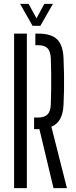

<svg xmlns="http://www.w3.org/2000/svg" viewBox="-20 -974 392 994"><path d="M257 0 184 -305.5H156.5V-365.5H176.5Q210.5 -365.5 226 -381.5Q241.5 -397.5 243 -432Q244.5 -471.5 245 -512.2Q245.5 -553 245 -593.5Q244.5 -634 243 -673.5Q241.5 -708 226.2 -724Q211 -740 177.5 -740H163V-800H177.5Q245.5 -800 276 -770Q306.5 -740 309 -670.5Q311 -626 311.5 -586.2Q312 -546.5 311.5 -509.2Q311 -472 309 -435Q306 -341.5 246 -318L326.5 0ZM53 0V-800H119V0ZM148.5 -840.5 84 -954H128L169 -879L209.5 -954H254L189 -840.5Z"/></svg>

Font: Big Shoulders Stencil Display Thin
Style: Regular
Weight: 400
Version: Version 2.001